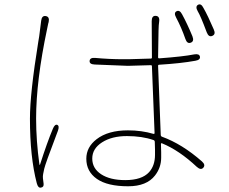

<svg xmlns="http://www.w3.org/2000/svg" viewBox="-20 -819 1040 872"><path d="M166 33Q153 36 147 13Q116 -106 116 -280Q116 -395 154 -630Q156 -642 158 -654L167 -725Q170 -749 188 -746Q206 -743 201 -719L199 -712Q196 -700 194 -688Q144 -452 144 -281Q144 -180 159 -72Q160 -67 162 -72Q194 -172 220 -234Q229 -256 240 -252Q251 -247 243 -225L234 -201Q186 -75 181 -53Q179 -41 176 -29Q174 -19 175 -9Q176 3 178 15Q180 31 166 33ZM562 27Q468 27 420 -6.5Q372 -40 372 -98Q372 -151 419 -187Q471 -227 561 -227Q623 -227 677 -211Q682 -210 682 -215L670 -518Q670 -523 665 -523L561 -520Q548 -520 535 -521L410 -526Q386 -527 387 -542Q388 -558 412 -556Q477 -550 539 -550Q551 -550 563 -550L665 -553Q670 -553 670 -558L669 -723Q669 -748 687 -747Q706 -746 703 -722L701 -704Q700 -692 700 -680L698 -559Q698 -554 703 -554Q812 -562 862 -572Q885 -576 888 -562Q891 -547 867 -543Q801 -531 703 -525Q698 -525 698 -520L710 -207Q710 -200 716 -198Q807 -165 897 -86Q915 -70 903 -57Q892 -45 874 -61Q794 -136 716 -168Q711 -170 711 -165L712 -127Q712 -115 712 -103Q712 -58 684 -22Q646 27 562 27ZM549 -1Q624 -1 657 -37Q684 -67 684 -116Q684 -128 684 -140L683 -174Q683 -181 677 -183Q625 -201 556.5 -201Q488 -201 443.5 -172.5Q399 -144 399 -99Q399 -54 439.5 -27.5Q480 -1 549 -1ZM846 -625Q830 -619 822 -642Q804 -694 780 -739Q768 -761 782 -768Q796 -775 807 -754Q830 -712 854 -654Q863 -631 846 -625ZM944 -656Q928 -649 919 -672Q891 -747 878 -768Q866 -789 879 -797Q893 -805 904 -783Q924 -748 951 -685Q961 -663 944 -656Z"/></svg>

Font: Resource Han Rounded KR ExtraLight
Style: Regular
Weight: 250
Designer: Cyano Hao (round all glyphs); Ryoko NISHIZUKA 西塚涼子 (kana, bopomofo & ideographs); Paul D. Hunt (Latin, Greek & Cyrillic)
Foundry: Cyano Hao
Version: 0.990